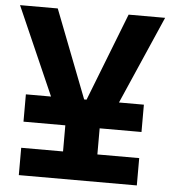

<svg xmlns="http://www.w3.org/2000/svg" viewBox="-51 -744 702 791"><g transform="rotate(5 300.0 -349.0)"><path d="M56 -113H229V-221H56V-334H160L0 -698H156L297 -334H307L449 -698H600L441 -334H544V-221H371V-113H544V0H56Z"/></g></svg>

Font: iA Writer Duo V
Style: Regular
Weight: 400
Designer: Mike Abbink, Paul van der Laan, Pieter van Rosmalen, Oliver Reichenstein
Foundry: Information Architects Inc.
Version: Version 2.000